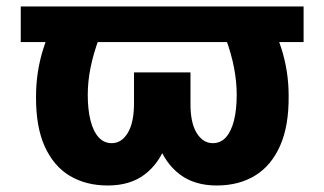

<svg xmlns="http://www.w3.org/2000/svg" viewBox="-20 -566 1007 596"><path d="M922.4 -545.9V-435.5H44.4V-545.9ZM177.7 -545.9H331.1Q304.7 -493.7 287.1 -446Q269.5 -398.4 261 -355.5Q252.4 -312.5 252.4 -272Q252.4 -225.6 261 -191.9Q269.5 -158.2 286.1 -139.9Q302.7 -121.6 326.7 -121.6Q357.4 -121.6 376.7 -153.6Q396 -185.5 396 -245.6V-341.3H518.6V-264.2Q519 -182.6 496.8 -120.8Q474.6 -59.1 429.4 -24.7Q384.3 9.8 314.5 9.8Q247.1 9.8 197 -20Q147 -49.8 119.1 -110.8Q91.3 -171.9 91.8 -265.6Q91.8 -342.8 114.3 -414.3Q136.7 -485.8 177.7 -545.9ZM636.2 -545.9H790Q831.1 -485.8 853.5 -415.3Q876 -344.7 876 -269Q877 -175.3 849.4 -113.3Q821.8 -51.3 771.5 -20.8Q721.2 9.8 652.8 9.8Q583.5 9.8 538.1 -24.7Q492.7 -59.1 470.5 -120.8Q448.2 -182.6 448.2 -264.2V-341.3H571.3V-245.6Q570.8 -185.5 590.3 -153.6Q609.9 -121.6 640.6 -121.6Q665 -121.6 681.4 -139.9Q697.8 -158.2 706.3 -191.9Q714.8 -225.6 714.8 -272Q714.8 -312.5 706.5 -355.7Q698.2 -398.9 680.9 -446.3Q663.6 -493.7 636.2 -545.9Z"/></svg>

Font: Inter 17pt ExtraBold
Style: Regular
Weight: 800
Version: Version 4.001;git-66647c0bb